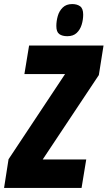

<svg xmlns="http://www.w3.org/2000/svg" viewBox="-50 -924 529 944"><path d="M-30 0 -8 -141 270 -560H70L93 -700H459L436 -555L160 -140H374L351 0ZM281 -746Q256 -746 241.5 -756.5Q227 -767 227 -796Q227 -820 234 -845Q241 -870 258.5 -887Q276 -904 305 -904Q329 -904 344 -893Q359 -882 359 -852Q359 -827 351.5 -802.5Q344 -778 327 -762Q310 -746 281 -746Z"/></svg>

Font: Georama Condensed ExtraBold
Style: Italic
Weight: 800
Width: 3
Italic angle: -9°
Designer: Jean-Baptiste Levee
Foundry: Production Type
Version: Version 1.000